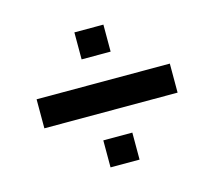

<svg xmlns="http://www.w3.org/2000/svg" viewBox="-83 -736 818 735"><g transform="rotate(-15 326.5 -368.5)"><path d="M269 -529V-636H384V-529ZM63 -311V-426H591V-311ZM269 -101V-208H384V-101Z"/></g></svg>

Font: Tomorrow SemiBold
Style: Regular
Weight: 600
Designer: Tony de Marco, Monica Rizzolli
Foundry: Just in Type
Version: Version 2.002